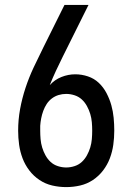

<svg xmlns="http://www.w3.org/2000/svg" viewBox="-20 -755 540 783"><path d="M250 8Q221 8 193 1.5Q165 -5 141 -21Q117 -37 99.5 -60Q82 -83 72 -109.5Q62 -136 58 -164.5Q54 -193 54 -222Q54 -267 62 -310.5Q70 -354 84 -396.5Q98 -439 117 -479.5Q136 -520 156 -560L243 -735H341L236 -524Q222 -496 208.5 -467Q195 -438 183 -408Q203 -430 230.5 -441Q258 -452 287 -452Q313 -452 338.5 -443.5Q364 -435 383 -417Q402 -399 414.5 -375Q427 -351 434 -326Q441 -301 443.5 -274.5Q446 -248 446 -222Q446 -193 442 -164.5Q438 -136 428 -109.5Q418 -83 400.5 -60Q383 -37 359 -21Q335 -5 307 1.5Q279 8 250 8ZM250 -72Q267 -72 284 -77.5Q301 -83 313.5 -94.5Q326 -106 334.5 -121.5Q343 -137 348 -153.5Q353 -170 354.5 -187.5Q356 -205 356 -222Q356 -239 354.5 -256.5Q353 -274 348 -290.5Q343 -307 334.5 -322.5Q326 -338 313.5 -349.5Q301 -361 284 -366.5Q267 -372 250 -372Q234 -372 219 -367.5Q204 -363 191.5 -353.5Q179 -344 170.5 -331Q162 -318 156.5 -303Q151 -288 148 -272.5Q145 -257 144 -242V-222Q144 -205 145.5 -187.5Q147 -170 152 -153.5Q157 -137 165.5 -121.5Q174 -106 186.5 -94.5Q199 -83 216 -77.5Q233 -72 250 -72Z"/></svg>

Font: Iosevka Custom Medium
Style: Regular
Weight: 500
Monospace: yes
Designer: Belleve Invis
Foundry: Belleve Invis
Version: Version 32.5.0; ttfautohint (v1.8.4)